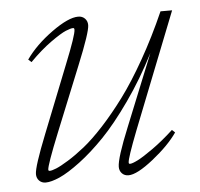

<svg xmlns="http://www.w3.org/2000/svg" viewBox="-41 -487 561 539"><g transform="rotate(-5 240.0 -217.0)"><path d="M66.9 11.2Q55.7 11.2 48.6 3.9Q41.5 -3.4 41.5 -14.6Q41.5 -35.2 77.1 -124.5L152.8 -315.4Q184.6 -394.5 184.6 -409.2Q184.6 -414.1 181.2 -414.1Q174.3 -414.1 160.2 -408.2Q146 -402.3 117.2 -381.8Q88.4 -361.3 56.6 -329.1L47.9 -336.9Q75.7 -376.5 123 -410.6Q170.4 -444.8 198.2 -444.8Q209.5 -444.8 216.8 -437.5Q224.1 -430.2 224.1 -418.9Q224.1 -398.9 187 -308.1L112.8 -125Q77.1 -36.6 77.1 -23.9Q77.1 -20.5 81.1 -20.5Q86.9 -20.5 99.6 -25.6Q112.3 -30.8 134 -44.2Q155.8 -57.6 180.9 -77.6Q206.1 -97.7 237.1 -131.3Q268.1 -165 299.1 -206.8Q330.1 -248.5 364.5 -309.1Q398.9 -369.6 429.7 -439.5H462.4L333 -111.8Q303.7 -36.6 303.7 -24.4Q303.7 -20.5 307.1 -20.5Q313.5 -20.5 329.1 -28.3Q344.7 -36.1 373.3 -56.4Q401.9 -76.7 432.6 -105L440.9 -97.2Q417 -62.5 370.6 -25.6Q324.2 11.2 300.3 11.2Q289.1 11.2 282 3.9Q274.9 -3.4 274.9 -14.6Q274.9 -39.1 310.1 -125L391.1 -325.2Q355 -254.4 313.2 -195.3Q271.5 -136.2 235.6 -99.1Q199.7 -62 165.3 -36.1Q130.9 -10.3 106.7 0.5Q82.5 11.2 66.9 11.2Z"/></g></svg>

Font: Elstob ExtraLight
Style: Italic
Weight: 200
Italic angle: -20°
Designer: Peter S. Baker
Version: Version 1.015